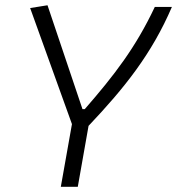

<svg xmlns="http://www.w3.org/2000/svg" viewBox="-20 -720 683 740"><path d="M214.4 0H279.8L321.3 -234.9C460 -381.3 564.5 -511.7 642.6 -693.4H576.7C502.4 -536.1 420.9 -430.7 306.6 -299.3H297.9L163.1 -699.7L96.2 -689L257.3 -241.7Z"/></svg>

Font: Cascadia Mono PL Light
Style: Italic
Weight: 300
Italic angle: -10°
Monospace: yes
Designer: Aaron Bell
Foundry: Saja Typeworks
Version: Version 2404.023